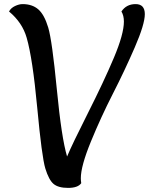

<svg xmlns="http://www.w3.org/2000/svg" viewBox="-20 -909 726 936"><path d="M90 -889Q137 -889 166.5 -863.5Q196 -838 215 -775Q234 -712 257 -474Q280 -236 307 -146Q332 -206 409 -358.5Q486 -511 535 -627Q584 -743 584 -804Q584 -833 572 -853Q596 -889 641 -889Q686 -889 686 -840Q686 -791 637 -678Q588 -565 530 -451.5Q472 -338 423 -218.5Q374 -99 374 -40Q374 -30 376 -16Q360 7 312 7Q264 7 241 -12.5Q218 -32 201 -87.5Q184 -143 161.5 -384Q139 -625 110 -725Q89 -799 24 -853Q33 -870 53 -879.5Q73 -889 90 -889Z"/></svg>

Font: Paprika
Style: Regular
Weight: 400
Designer: Eduardo Rodriguez Tunni
Foundry: Eduardo Rodriguez Tunni
Version: Version 1.001